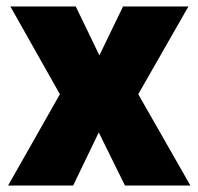

<svg xmlns="http://www.w3.org/2000/svg" viewBox="-20 -573 613 593"><path d="M165 -282 12 -553H214L287 -402L360 -553H562L407 -282L568 0H366L285 -164L206 0H5Z"/></svg>

Font: Noto Sans SemiCondensed Black
Style: Regular
Weight: 900
Width: 4
Designer: Monotype Design Team
Foundry: Monotype Imaging Inc.
Version: Version 2.013; ttfautohint (v1.8.4.7-5d5b)